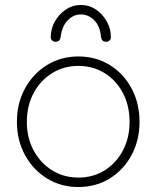

<svg xmlns="http://www.w3.org/2000/svg" viewBox="-20 -742 629 772"><path d="M541 -252Q541 -178 509 -118.5Q477 -59 421.5 -24.5Q366 10 295 10Q225 10 169 -24.5Q113 -59 80.5 -118.5Q48 -178 48 -252Q48 -327 80.5 -386.5Q113 -446 169 -480.5Q225 -515 295 -515Q366 -515 421.5 -480.5Q477 -446 509 -386.5Q541 -327 541 -252ZM501 -252Q501 -317 474.5 -367.5Q448 -418 401.5 -447.5Q355 -477 295 -477Q236 -477 189 -447.5Q142 -418 115 -367.5Q88 -317 88 -252Q88 -188 115 -137.5Q142 -87 189 -57.5Q236 -28 295 -28Q355 -28 401.5 -57.5Q448 -87 474.5 -137.5Q501 -188 501 -252ZM305 -722Q339 -722 366 -703.5Q393 -685 409.5 -655.5Q426 -626 426 -592Q426 -585 420.5 -579.5Q415 -574 407 -574Q397 -574 392 -579.5Q387 -585 386 -594Q382 -638 358.5 -661Q335 -684 305 -684Q275 -684 252 -660Q229 -636 224 -594Q223 -585 218 -579.5Q213 -574 203 -574Q195 -574 189.5 -579.5Q184 -585 184 -592Q184 -626 200.5 -655.5Q217 -685 244.5 -703.5Q272 -722 305 -722Z"/></svg>

Font: Quicksand Variable Light
Style: Regular
Weight: 300
Designer: Andrew Paglinawan
Foundry: Andrew Paglinawan
Version: Version 3.004